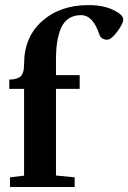

<svg xmlns="http://www.w3.org/2000/svg" viewBox="-20 -747 512 767"><path d="M20 0V-38.6L76.2 -45.4V-392.1H17.1V-429.2Q47.4 -429.2 61.8 -441.4Q76.2 -453.6 76.2 -491.2Q76.2 -598.6 148.2 -662.6Q220.2 -726.6 333.5 -726.6Q392.1 -726.6 432.1 -707.5Q472.2 -688.5 472.2 -669.4Q472.2 -652.3 448.2 -620.4Q424.3 -588.4 408.2 -588.4Q384.8 -588.4 377 -608.9Q351.6 -686.5 303.7 -686.5Q274.9 -686.5 254.6 -673.1Q234.4 -659.7 223.6 -634.3Q212.9 -608.9 208.3 -578.4Q203.6 -547.9 203.6 -508.3V-446.8H298.3V-392.1H203.6V-45.9L278.3 -38.6V0Z"/></svg>

Font: Elstob 8pt
Style: Bold
Weight: 700
Designer: Peter S. Baker
Version: Version 1.015